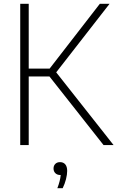

<svg xmlns="http://www.w3.org/2000/svg" viewBox="-20 -760 615 1006"><path d="M522.5 0 239 -359.5H130.5V0H86V-740H130.5V-400.5H240L503 -740H554L274.5 -381L575 0ZM332 135.5Q332 154.5 325.8 179Q319.5 203.5 308.5 226H280.5Q295.5 187.5 298 157H296Q280 157 270.2 147.5Q260.5 138 260.5 123Q260.5 108 269.8 98.8Q279 89.5 294.5 89.5Q312 89.5 322 101.2Q332 113 332 135.5Z"/></svg>

Font: Encode Sans Semi Condensed ExLight
Style: Regular
Weight: 275
Width: 4
Designer: Multiple Designers
Foundry: Impallari Type
Version: Version 2.000